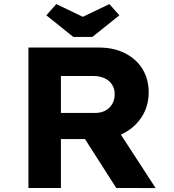

<svg xmlns="http://www.w3.org/2000/svg" viewBox="-20 -937 868 957"><path d="M121.7 0V-700H472.9Q547.1 -700 603.2 -671.6Q659.4 -643.1 690.3 -592.9Q721.1 -542.6 721.1 -476.6Q721.1 -410.1 688.5 -357.5Q655.8 -304.9 599.3 -274.4Q542.8 -243.8 472.9 -243.8H283.6V0ZM559.5 0 357.5 -316 533.7 -341 755.7 0.4ZM283.6 -374.2H455.9Q484.4 -374.2 505.7 -386Q527 -397.7 539.4 -418.8Q551.7 -439.8 551.7 -467.8Q551.7 -495.1 538.5 -515.3Q525.3 -535.6 501.7 -546.8Q478.1 -558.1 446.4 -558.1H283.6ZM345.3 -753 211 -860.6 260.5 -916.6 407.9 -846.1H377.9L525.4 -916.6L574.9 -860.6L440.5 -753Z"/></svg>

Font: Lexend Exa
Style: Regular
Weight: 400
Designer: Bonnie Shaver-Troup, Thomas Jockin
Foundry: Lexend
Version: Version 1.007